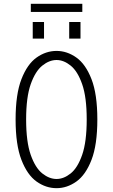

<svg xmlns="http://www.w3.org/2000/svg" viewBox="-20 -972 590 1003"><path d="M275.5 11Q220 11 171.2 -23.5Q122.5 -58 92 -136.8Q61.5 -215.5 61.5 -348Q61.5 -480 92 -558.5Q122.5 -637 171.2 -671.5Q220 -706 275.5 -706Q330 -706 378.8 -671.5Q427.5 -637 458 -558.5Q488.5 -480 488.5 -348Q488.5 -215.5 458 -136.8Q427.5 -58 378.8 -23.5Q330 11 275.5 11ZM275.5 -37Q313 -37 349.2 -66Q385.5 -95 409.2 -163Q433 -231 433 -348Q433 -464.5 409.2 -532.2Q385.5 -600 349.2 -629.2Q313 -658.5 275.5 -658.5Q237.5 -658.5 201 -629.2Q164.5 -600 140.5 -532.2Q116.5 -464.5 116.5 -348Q116.5 -231 140.5 -163Q164.5 -95 201 -66Q237.5 -37 275.5 -37ZM151 -857H210V-770.5H151ZM341.5 -857H400.5V-770.5H341.5ZM141 -909.5V-952H410V-909.5Z"/></svg>

Font: Trispace SemiCondensed ExtraLight
Style: Regular
Weight: 200
Width: 4
Designer: Tyler Finck
Foundry: Etcetera Type Company
Version: Version 1.210; ttfautohint (v1.8.3)